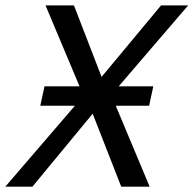

<svg xmlns="http://www.w3.org/2000/svg" viewBox="-79 -696 722 716"><path d="M479 0H373L266.6 -272L42 0H-59.1L232.4 -338.9L90.8 -675.8H196.8L299.8 -409.2L521.5 -675.8H622.6L335.9 -341.8ZM477.1 -301.8H71.3L86.9 -374H492.7Z"/></svg>

Font: Cadman
Style: Italic
Weight: 400
Italic angle: -12°
Designer: Paul James MIller
Foundry: High-Logic / Made with FontCreator
Version: Version 2.114;March 28, 2021;FontCreator 13.0.0.2683 64-bit